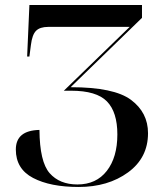

<svg xmlns="http://www.w3.org/2000/svg" viewBox="-20 -734 660 764"><path d="M293 10Q410 10 489.5 -48Q569 -106 569 -204Q569 -286 501.5 -336.5Q434 -387 261 -387L545 -663V-714H97L88 -509H97L103 -555Q108 -596 123.5 -611.5Q139 -627 172 -627H496L235 -374L234 -373H263Q364 -373 405.5 -330.5Q447 -288 447 -199Q447 -108 405 -54Q363 0 288 0Q217 0 177.5 -45Q138 -90 137 -217Q43 -215 43 -139Q43 -62 111.5 -26Q180 10 293 10Z"/></svg>

Font: Noto Serif Display Semi
Style: Regular
Weight: 600
Designer: Monotype Design Team
Foundry: Monotype Imaging Inc.
Version: Version 1.900